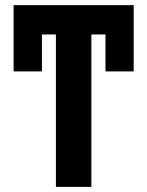

<svg xmlns="http://www.w3.org/2000/svg" viewBox="-20 -731 576 751"><path d="M502.9 -451.7H392.6V-596.2H337.4V0H198.7V-596.2H144V-451.7H33.2V-710.9H502.9Z"/></svg>

Font: Roboto Condensed
Style: Bold
Weight: 700
Designer: Google
Version: Version 2.134; 2016